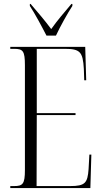

<svg xmlns="http://www.w3.org/2000/svg" viewBox="-20 -951 516 971"><path d="M215 -771H263C284 -816 321 -883 346 -921V-931H341C304 -887 270 -848 239 -804C207 -847 172 -888 135 -931H131V-921C156 -883 192 -816 215 -771ZM32 0H437L442 -169H432L428 -96C423 -25 410 -10 335 -10H165L166 -369H362V-379H166V-704H307C385 -704 399 -689 404 -603L406 -545H416L411 -714H32V-704H51C96 -704 106 -694 106 -621V-91C106 -20 95 -10 51 -10H32Z"/></svg>

Font: Noto Serif Display ExtraCondensed Light
Style: Regular
Weight: 300
Width: 2
Designer: Monotype Design Team
Foundry: Monotype Imaging Inc.
Version: Version 2.009